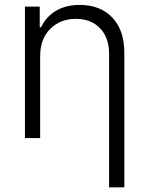

<svg xmlns="http://www.w3.org/2000/svg" viewBox="-20 -573 620 797"><path d="M146.7 -340.9V0H83.5V-545.5H144.9V-459.9H150.6Q170.5 -502.8 211.6 -527.7Q252.8 -552.6 311.1 -552.6Q395.6 -552.6 445.8 -500.5Q496.1 -448.5 496.1 -353.3V204.5H432.9V-349.4Q432.9 -416.2 395.6 -455.4Q358.3 -494.7 295.1 -494.7Q230.1 -494.7 188.4 -452.9Q146.7 -411.2 146.7 -340.9Z"/></svg>

Font: Inter Light BETA
Style: Regular
Weight: 300
Designer: Rasmus Andersson
Foundry: rsms
Version: Version 3.011;git-f93a4a705